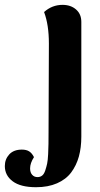

<svg xmlns="http://www.w3.org/2000/svg" viewBox="-130 -551 416 798"><path d="M20 227.1Q-44.4 227.1 -77.1 202.6Q-109.9 178.2 -109.9 139.2Q-109.9 110.8 -91.6 90.8Q-73.2 70.8 -39.1 70.8Q-20.5 70.8 -8.8 78.1Q2.9 85.4 11.2 102.1Q-4.9 127 -4.9 148.9Q-4.9 166 3.7 175.5Q12.2 185.1 25.9 185.1Q37.1 185.1 45.2 178.7Q53.2 172.4 58.1 157.5Q63 142.6 65.9 129.2Q68.8 115.7 70.1 89.4Q71.3 63 71.5 46.9Q71.8 30.8 71.8 -2Q71.8 -5.9 71.8 -7.8L73.2 -370.1Q73.2 -448.2 53.2 -501Q86.4 -530.8 129.9 -530.8Q164.1 -530.8 186 -511.7Q208 -492.7 208 -460V17.1Q208 62.5 197.8 99.6Q187.5 136.7 165.8 165.8Q144 194.8 106.9 210.9Q69.8 227.1 20 227.1Z"/></svg>

Font: Arima
Style: Bold
Weight: 700
Designer: Joana Correia and Natanael Gama
Foundry: NDISCOVER
Version: Version 1.100;Glyphs 3.1.2 (3151)